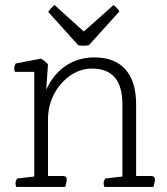

<svg xmlns="http://www.w3.org/2000/svg" viewBox="-20 -736 656 756"><path d="M584 0H391Q388 -8 388 -14Q388 -22 394 -33L462 -41V-325Q462 -466 343 -466Q296 -466 256.5 -438.5Q217 -411 193 -365.5Q169 -320 169 -266V-43H227Q243 -43 243 -29Q243 -23 239 -8L237 0H44Q41 -8 41 -14Q41 -22 47 -33L115 -41V-453H39Q36 -460 36 -467Q36 -476 42 -486L141 -505Q158 -496 169 -483L162 -383Q190 -444 239 -477Q288 -510 352 -510Q432 -510 474 -462.5Q516 -415 516 -325V-43H574Q590 -43 590 -29Q590 -23 586 -8ZM450 -691 330 -558Q326 -557 320 -556.5Q314 -556 309 -556Q304 -556 298 -556.5Q292 -557 288 -558L170 -689Q178 -703 195 -716L310 -612L427 -716Q437 -708 441.5 -703Q446 -698 450 -691Z"/></svg>

Font: Scope One
Style: Regular
Weight: 400
Designer: Dalton Maag Ltd
Foundry: Dalton Maag Ltd
Version: Version 1.001; ttfautohint (v1.4.1) -l 11 -r 50 -G 50 -x 14 